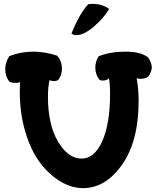

<svg xmlns="http://www.w3.org/2000/svg" viewBox="-20 -968 811 989"><path d="M7 -611Q7 -647 28 -679Q88 -702 151 -702Q212 -702 275 -681Q299 -652 299 -614Q299 -581 280 -556Q270 -550 259 -550Q248 -550 235 -555Q227 -521 227 -470Q227 -326 279 -238.5Q331 -151 400 -151Q467 -151 507 -241.5Q547 -332 547 -485Q547 -536 541 -565Q531 -553 509 -553Q492 -553 488 -563Q471 -588 471 -620Q471 -652 488 -678Q548 -702 626 -702Q708 -702 744 -671Q762 -642 762 -621Q762 -603 746 -576Q730 -562 704 -562Q693 -562 684 -565Q694 -511 694 -447Q694 -241 609 -120Q524 1 408 1Q348 1 290 -34Q232 -69 185.5 -131Q139 -193 110.5 -288.5Q82 -384 82 -495Q82 -508 82.5 -523Q83 -538 83 -546Q77 -541 62 -541Q35 -541 27 -549Q7 -576 7 -611ZM348 -795Q389 -897 434 -946Q443 -948 461 -948Q505 -948 542 -922Q515 -875 463.5 -831Q412 -787 373 -787Q359 -787 348 -795Z"/></svg>

Font: Gorditas
Style: Regular
Weight: 400
Designer: Gustavo Dipre (gbrenda1987@gmail.com)
Foundry: Gustavo Dipre (gbrenda1987@gmail.com)
Version: Version 1.001